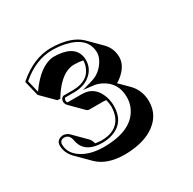

<svg xmlns="http://www.w3.org/2000/svg" viewBox="-119 -562 755 750"><g transform="rotate(-30 258.5 -186.5)"><path d="M243.7 -337.4Q188.5 -337.4 138.7 -261.7Q134.3 -254.9 130.4 -248.5L117.7 -249.5L61 -306.2L44.9 -373L47.9 -377Q119.6 -438.5 196.8 -439Q286.6 -438 329.1 -397L385.7 -340.3Q411.1 -313.5 411.6 -275.4Q411.6 -233.9 367.7 -200.2Q359.9 -194.3 352.5 -190.4L393.6 -149.4Q425.3 -116.2 425.8 -67.4Q425.8 0 364.7 37.1Q316.4 65.9 239.7 66.4Q161.1 65.9 119.6 25.4L63 -31.2Q37.1 -58.1 37.1 -90.8Q37.1 -111.3 57.1 -118.2Q62.5 -119.6 66.9 -120.1Q83.5 -119.1 93.3 -109.9L149.9 -53.2Q158.2 -43.5 161.1 -29.8Q174.8 -27.3 189 -26.9Q255.4 -26.9 278.3 -74.7Q287.6 -95.2 288.1 -121.1Q287.6 -138.7 283.2 -154.3Q275.9 -155.3 269.5 -155.3H205.6Q200.7 -156.2 196.8 -159.2L140.6 -215.8Q134.8 -222.7 133.8 -231.9Q133.8 -247.6 146 -252.4Q147.9 -252.9 148.9 -252.9H189Q260.3 -252.9 278.8 -307.6Q282.7 -319.3 283.2 -330.1Q283.2 -332 282.7 -333.5Q265.1 -337.4 243.7 -337.4ZM187 -403.8Q277.3 -403.8 291 -348.1Q293 -338.9 293 -330.1Q293 -287.6 256.3 -261.7Q229 -243.2 189 -243.2H149.4Q145 -239.3 144 -231.9Q144 -225.1 148.9 -222.2H212.9Q269.5 -222.2 290.5 -164.1Q297.9 -143.1 297.9 -121.1Q297.9 -38.6 220.2 -20.5Q204.1 -17.1 189 -17.1Q114.7 -17.1 98.1 -69.3Q96.2 -75.7 95.2 -81.5Q90.8 -109.4 66.9 -109.9Q51.3 -109.9 47.4 -95.2Q46.9 -92.8 46.9 -90.8Q46.9 -43.5 100.1 -17.1Q135.7 0 183.1 0Q317.4 0 351.1 -82.5Q358.9 -103 358.9 -124Q358.9 -192.4 298.8 -220.2Q284.7 -226.6 273.9 -228L224.6 -233.9L272 -247.6Q311.5 -259.3 334.5 -297.9Q344.7 -315.9 345.2 -332Q345.2 -403.3 253.4 -423.3Q226.1 -429.2 196.8 -429.2Q123 -428.7 55.7 -370.6L68.8 -315.9Q126.5 -398.4 187 -403.8Z"/></g></svg>

Font: Linux Biolinum Shadow O
Style: Bold
Weight: 700
Designer: Philipp H. Poll
Foundry: Philipp H. Poll
Version: Version 0.9.2